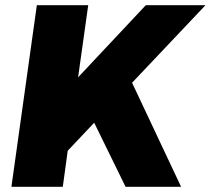

<svg xmlns="http://www.w3.org/2000/svg" viewBox="-20 -720 812 740"><path d="M122 -700H320L281 -422L542 -700H772L489 -401L678 0H464L343 -247L241 -139L222 0H24Z"/></svg>

Font: Pathway Extreme 8pt Thin 12pt ExtraBold
Style: Italic
Weight: 800
Italic angle: -8°
Version: Version 1.001;gftools[0.9.26]